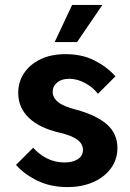

<svg xmlns="http://www.w3.org/2000/svg" viewBox="-20 -741 527 780"><path d="M115 -141Q137 -115 170 -98Q203 -81 242 -81Q276 -81 296.5 -94.5Q317 -108 317 -132Q317 -157 293.5 -174Q270 -191 222 -202Q140 -221 97 -262.5Q54 -304 54 -364Q54 -408 77.5 -443.5Q101 -479 144 -500Q187 -521 247 -521Q313 -521 363.5 -495.5Q414 -470 449 -431L378 -360Q357 -387 325 -404Q293 -421 261 -421Q231 -421 212.5 -406Q194 -391 194 -368Q194 -344 216.5 -326Q239 -308 291 -295Q372 -273 414.5 -235.5Q457 -198 457 -140Q457 -93 430.5 -57Q404 -21 358.5 -1Q313 19 254 19Q186 19 133 -6.5Q80 -32 45 -71ZM273 -721H396L293 -570H202Z"/></svg>

Font: Moderustic SemiBold
Style: Regular
Weight: 600
Designer: Tural Alisoy
Foundry: TAFT Foundry
Version: Version 2.120